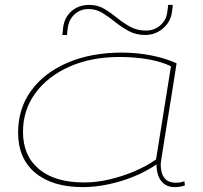

<svg xmlns="http://www.w3.org/2000/svg" viewBox="-20 -755 830 785"><path d="M694 10Q659 10 639.5 -14.5Q620 -39 620 -83Q580 -55 529 -34Q478 -13 423.5 -1.5Q369 10 319 10Q194 10 124 -48.5Q54 -107 54 -213Q54 -311 107.5 -384.5Q161 -458 257 -499Q353 -540 479 -540Q539 -540 598 -528.5Q657 -517 702 -496Q694 -444 685 -388Q676 -332 667.5 -279Q659 -226 652 -183Q645 -140 641 -113.5Q637 -87 637 -85Q637 -8 698 -8Q719 -8 734 -14L736 3Q718 10 694 10ZM618 -103 679 -484Q640 -503 586 -512.5Q532 -522 468 -522Q353 -522 264 -482.5Q175 -443 124.5 -374Q74 -305 74 -216Q74 -118 139.5 -63.5Q205 -9 324 -9Q373 -9 425.5 -21Q478 -33 528 -54Q578 -75 618 -103ZM257 -641Q253 -604 252 -595Q251 -586 251.5 -591.5Q252 -597 253 -605.5Q254 -614 254 -612H235Q236 -623 238 -641Q243 -684 272.5 -709.5Q302 -735 345 -735Q379 -735 406 -719Q433 -703 458 -682.5Q483 -662 511.5 -646Q540 -630 577 -630Q611 -630 635.5 -651.5Q660 -673 664 -706Q667 -727 667 -729Q667 -731 667 -735H686Q686 -731 686 -729Q686 -727 683 -706Q678 -666 646.5 -639Q615 -612 574 -612Q536 -612 506.5 -628Q477 -644 451 -665Q425 -686 399 -702Q373 -718 342 -718Q309 -718 285.5 -697Q262 -676 257 -641ZM235 -612Q233 -592 232.5 -590Q232 -588 233 -594Q234 -600 234.5 -606.5Q235 -613 235 -612Z"/></svg>

Font: Georama Extra Expanded Thin
Style: Italic
Weight: 100
Width: 8
Italic angle: -9°
Designer: Jean-Baptiste Levee
Foundry: Production Type
Version: Version 1.000